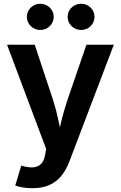

<svg xmlns="http://www.w3.org/2000/svg" viewBox="-20 -781 635 1009"><path d="M60.1 193.8 91.8 89.4 108.4 93.8Q137.7 101.1 160.4 97.7Q183.1 94.2 197.5 78.6Q211.9 63 216.8 33.7L222.7 2L17.1 -545.9H162.6L258.8 -255.9Q275.9 -202.6 286.6 -149.7Q297.4 -96.7 311 -40H277.3Q290.5 -96.7 303.7 -149.9Q316.9 -203.1 334.5 -255.9L434.1 -545.9H578.1L344.7 67.4Q328.1 111.3 302.7 142.8Q277.3 174.3 240 191.2Q202.6 208 150.4 208Q122.6 208 98.4 203.9Q74.2 199.7 60.1 193.8ZM406.2 -623.5Q377 -623.5 356.2 -643.8Q335.4 -664.1 335.4 -692.4Q335.4 -721.2 356.2 -741.2Q377 -761.2 406.2 -761.2Q435.5 -761.2 456.1 -741.2Q476.6 -721.2 476.6 -692.4Q476.6 -664.1 456.1 -643.8Q435.5 -623.5 406.2 -623.5ZM191.9 -623.5Q162.6 -623.5 141.8 -643.8Q121.1 -664.1 121.1 -692.4Q121.1 -721.2 141.8 -741.2Q162.6 -761.2 191.9 -761.2Q220.7 -761.2 241.5 -741.2Q262.2 -721.2 262.2 -692.4Q262.2 -664.1 241.5 -643.8Q220.7 -623.5 191.9 -623.5Z"/></svg>

Font: Inter Cardless
Style: Bold
Weight: 700
Designer: Rasmus Andersson
Foundry: rsms
Version: Version 4.001;git-9221beed3